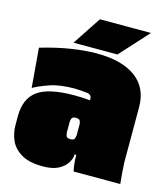

<svg xmlns="http://www.w3.org/2000/svg" viewBox="-121 -908 881 1017"><g transform="rotate(15 319.5 -399.5)"><path d="M630 0H374Q370 -19 367.5 -39.5Q365 -60 365 -89H356Q356 -68 341.5 -43.5Q327 -19 295 -1.5Q263 16 209 16Q135 16 92 -9Q49 -34 31 -73.5Q13 -113 13 -159V-207Q13 -303 73 -347Q133 -391 276 -391Q296 -391 316.5 -390Q337 -389 360 -387Q362 -404 354.5 -412Q347 -420 336 -421Q317 -423 299.5 -424.5Q282 -426 265 -426Q185 -426 130.5 -407Q76 -388 45 -370L27 -586Q115 -612 191.5 -624Q268 -636 332 -636Q470 -636 545.5 -580.5Q621 -525 621 -419V-116Q624 -57 630 0ZM340 -188V-251Q340 -255 336.5 -266.5Q333 -278 313 -278Q293 -278 289.5 -266.5Q286 -255 286 -251V-188Q286 -185 289.5 -173Q293 -161 313 -161Q333 -161 336.5 -173Q340 -185 340 -188ZM438 -659H197L300 -815H580Z"/></g></svg>

Font: Gasoek One
Style: Regular
Weight: 400
Designer: Jiashuo Zhang
Foundry: JAMO
Version: Version 1.000; ttfautohint (v1.8.4.7-5d5b);gftools[0.9.29]